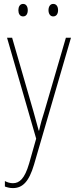

<svg xmlns="http://www.w3.org/2000/svg" viewBox="-20 -720 390 982"><path d="M74 -668C74 -651 81 -636 98 -636C114 -636 122 -649 122 -668C122 -686 114 -700 98 -700C81 -700 74 -684 74 -668ZM228 -668C228 -651 236 -636 252 -636C269 -636 277 -650 277 -668C277 -686 269 -700 252 -700C236 -700 228 -685 228 -668ZM16 -527 165 -11 129 116C106 195 79 217 46 217C32 217 18 213 5 206V234C19 239 31 242 46 242C95 242 128 210 154 122L343 -527H317L207 -150C196 -116 188 -89 180 -52H178C173 -71 169 -86 151 -150L42 -527Z"/></svg>

Font: Noto Sans Kannada Condensed Thin
Style: Regular
Weight: 100
Width: 3
Designer: Jelle Bosma - Monotype Design Team
Foundry: Monotype Imaging Inc.
Version: Version 2.005